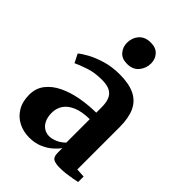

<svg xmlns="http://www.w3.org/2000/svg" viewBox="-228 -873 983 983"><g transform="rotate(45 263.0 -382.0)"><path d="M172.5 10.5Q129.5 10.5 94.2 -7.5Q59 -25.5 38 -60.2Q17 -95 17 -144.5Q17 -191.5 43 -225.2Q69 -259 112.8 -280.2Q156.5 -301.5 211.5 -311.8Q266.5 -322 325 -322.5V-362Q325 -395 316 -417.2Q307 -439.5 285.8 -451Q264.5 -462.5 226.5 -462.5Q172.5 -462.5 131.5 -448.2Q90.5 -434 67 -423L43.5 -469.5Q58 -482.5 90.5 -500.5Q123 -518.5 169.2 -532.5Q215.5 -546.5 271.5 -546.5Q339 -546.5 381 -526Q423 -505.5 442.5 -463.2Q462 -421 462 -355V-48.5L510.5 -45.5V-6Q499.5 -3.5 479.8 0.2Q460 4 437 6.8Q414 9.5 392.5 9.5Q359.5 9.5 345 0.2Q330.5 -9 330.5 -38.5V-72Q320 -55.5 297.8 -36Q275.5 -16.5 244 -3Q212.5 10.5 172.5 10.5ZM240 -66.5Q261 -66.5 284.8 -77.5Q308.5 -88.5 325 -106V-275.5Q270 -275 234.2 -260Q198.5 -245 181.2 -219.5Q164 -194 164 -161Q164 -131.5 173.8 -110.2Q183.5 -89 200.8 -77.8Q218 -66.5 240 -66.5ZM259 -610.5Q222 -610.5 202.5 -633.2Q183 -656 183 -686.5Q183 -723 205.2 -748.5Q227.5 -774 268.5 -774H269.5Q306.5 -774 326 -752.2Q345.5 -730.5 345.5 -699.5Q345.5 -663.5 323.2 -637Q301 -610.5 260 -610.5Z"/></g></svg>

Font: Merriweather 72pt
Style: Bold
Weight: 700
Version: Version 2.100